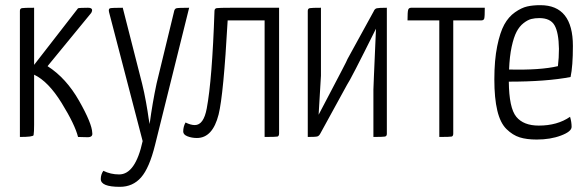

<svg xmlns="http://www.w3.org/2000/svg" viewBox="-20 -530 2269 743"><path d="M57 -488Q57 -497 65 -498.5Q73 -500 112 -500V-279L282 -498Q289 -500 320 -500Q344 -500 333 -480L164 -274Q236 -228 286 -140Q336 -52 337 -16Q340 1 319 1Q313 1 299.5 0.5Q286 0 282 0Q270 -48 218.5 -131.5Q167 -215 112 -241V-47Q112 -20 110 -7Q108 0 57 0Z M402 -483Q399 -496 406 -498Q413 -500 455 -500L530 -206Q538 -174 545 -135Q552 -96 555 -73L559 -50Q570 -132 586 -207L653 -483Q655 -496 662.5 -498Q670 -500 712 -500L580 31Q558 120 526 156.5Q494 193 444 193Q370 193 370 163Q370 145 380 131Q408 145 441 145Q504 145 532 16Z M742 4Q722 4 705.5 -2.5Q689 -9 689 -21Q689 -40 698 -56Q718 -46 734 -46Q768 -46 780 -110Q801 -221 810 -487Q810 -497 818.5 -498.5Q827 -500 875 -500Q892 -500 903 -500H1060V-14Q1060 -3 1053.5 -1.5Q1047 0 1004 0V-451H861Q845 -163 826 -87Q803 4 742 4Z M1426 -486Q1430 -496 1438 -498Q1446 -500 1477 -500V-12Q1477 -3 1469.5 -1.5Q1462 0 1425 0V-184Q1425 -189 1427 -235Q1429 -281 1431.5 -338.5Q1434 -396 1435 -419Q1335 -218 1323 -202L1220 -14Q1215 -4 1208 -2Q1201 0 1171 0V-488Q1171 -497 1179 -498.5Q1187 -500 1222 -500V-237Q1222 -230 1213 -86Q1222 -103 1250.5 -157.5Q1279 -212 1301.5 -255Q1324 -298 1325 -302Z M1734 -451V-13Q1734 -3 1727.5 -1.5Q1721 0 1680 0V-451H1557Q1557 -484 1559.5 -492Q1562 -500 1571 -500H1856Q1856 -466 1854 -458.5Q1852 -451 1842 -451Z M2065 -44Q2137 -44 2186 -78Q2192 -58 2192 -39Q2192 -21 2151 -5.5Q2110 10 2057 10Q2018 10 1991 1.5Q1964 -7 1940 -30.5Q1916 -54 1904.5 -102Q1893 -150 1893 -223Q1893 -297 1904 -351Q1915 -405 1931.5 -435Q1948 -465 1973 -482.5Q1998 -500 2020 -505Q2042 -510 2071 -510Q2197 -510 2197 -352Q2197 -274 2188 -232Q2095 -214 1949 -214Q1950 -112 1978 -78Q2006 -44 2065 -44ZM2067 -460Q2050 -460 2036 -456.5Q2022 -453 2006 -440.5Q1990 -428 1979 -407Q1968 -386 1960 -349Q1952 -312 1950 -261Q2071 -258 2139 -274Q2143 -306 2143 -341Q2142 -404 2126 -432Q2110 -460 2067 -460Z"/></svg>

Font: Yanone Kaffeesatz Light
Style: Regular
Weight: 300
Designer: Yanone (Cyrillic: Daniel Pouzeot)
Foundry: Yanone
Version: Version 1.003;PS 001.003;hotconv 1.0.88;makeotf.lib2.5.64775